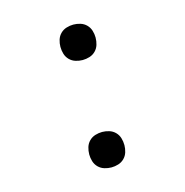

<svg xmlns="http://www.w3.org/2000/svg" viewBox="-85 -608 671 696"><g transform="rotate(-15 250.0 -260.0)"><path d="M250 8Q237 8 224 4Q211 0 201.5 -9.5Q192 -19 188 -32Q184 -45 184 -58Q184 -72 188 -85Q192 -98 201.5 -107.5Q211 -117 224 -121Q237 -125 250 -125Q263 -125 276 -121Q289 -117 298.5 -107.5Q308 -98 312 -85Q316 -72 316 -58Q316 -45 312 -32Q308 -19 298.5 -9.5Q289 0 276 4Q263 8 250 8ZM250 -395Q237 -395 224 -399Q211 -403 201.5 -412.5Q192 -422 188 -435Q184 -448 184 -462Q184 -475 188 -488Q192 -501 201.5 -510.5Q211 -520 224 -524Q237 -528 250 -528Q263 -528 276 -524Q289 -520 298.5 -510.5Q308 -501 312 -488Q316 -475 316 -462Q316 -448 312 -435Q308 -422 298.5 -412.5Q289 -403 276 -399Q263 -395 250 -395Z"/></g></svg>

Font: Iosevka Fixed Light
Style: Regular
Weight: 300
Monospace: yes
Designer: Belleve Invis
Foundry: Belleve Invis
Version: Version 32.3.0